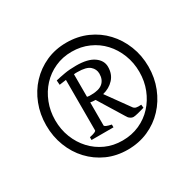

<svg xmlns="http://www.w3.org/2000/svg" viewBox="-88 -792 532 525"><g transform="rotate(-30 178.0 -529.0)"><path d="M339.8 -529.3Q339.8 -494.1 327.6 -463.4Q315.4 -432.6 293.9 -409.7Q272.5 -386.7 242.7 -373.5Q212.9 -360.4 177.7 -360.4Q142.6 -360.4 113.3 -373.5Q84 -386.7 62.5 -409.7Q41 -432.6 29.1 -463.4Q17.1 -494.1 17.1 -529.3Q17.1 -564.5 29.1 -595.2Q41 -626 62.5 -648.9Q84 -671.9 113.3 -685.1Q142.6 -698.2 177.7 -698.2Q212.9 -698.2 242.7 -685.1Q272.5 -671.9 293.9 -648.9Q315.4 -626 327.6 -595.2Q339.8 -564.5 339.8 -529.3ZM311 -529.3Q311 -558.1 301 -583.7Q291 -609.4 273.4 -628.4Q255.9 -647.5 231.4 -658.4Q207 -669.4 177.7 -669.4Q148.9 -669.4 124.8 -658.4Q100.6 -647.5 83 -628.4Q65.4 -609.4 55.4 -583.7Q45.4 -558.1 45.4 -529.3Q45.4 -500 55.4 -474.6Q65.4 -449.2 83 -430.2Q100.6 -411.1 124.8 -400.1Q148.9 -389.2 177.7 -389.2Q207 -389.2 231.4 -400.1Q255.9 -411.1 273.4 -430.2Q291 -449.2 301 -474.6Q311 -500 311 -529.3ZM104.5 -433.1V-441.9Q126 -446.3 126 -451.2V-610.4L104.5 -607.4L103.5 -621.6Q117.7 -625 133.3 -627.7Q148.9 -630.4 169.4 -630.4Q206.1 -630.4 224.9 -617.2Q243.7 -604 243.7 -584Q243.7 -561 230 -546.1Q216.3 -531.2 194.8 -525.9L245.1 -456.1Q248.5 -450.7 254.2 -449.2Q259.8 -447.8 270.5 -448.7L271.5 -438.5Q261.7 -435.5 251.2 -432.9Q240.7 -430.2 235.4 -430.2Q231 -430.2 226.6 -433.1Q222.2 -436 220.2 -439L168.9 -522.5H168Q160.6 -522.5 152.8 -523.9V-451.2Q152.8 -446.3 173.8 -441.9V-433.1ZM164.1 -613.3H158.2Q155.8 -613.3 152.8 -612.8V-541.5Q156.7 -540.5 159.2 -540.5H166Q190.9 -540.5 202.4 -550.8Q213.9 -561 213.9 -579.6Q213.9 -593.8 202.9 -603.5Q191.9 -613.3 164.1 -613.3Z"/></g></svg>

Font: Gentium Plus Cyr
Style: Regular
Weight: 400
Designer: J. Victor Gaultney, Annie Olsen, Iska Routamaa, Becca Hirsbrunner
Foundry: SIL International
Version: Version 5.000